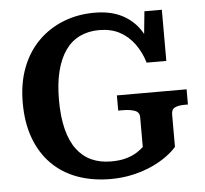

<svg xmlns="http://www.w3.org/2000/svg" viewBox="-53 -783 912 856"><g transform="rotate(-5 403.5 -355.5)"><path d="M706 -246V-101Q691 -83 663 -62Q635 -41 596 -23Q557 -5 509.5 6Q462 17 409 17Q327 17 260 -7.5Q193 -32 145.5 -80Q98 -128 72.5 -197Q47 -266 47 -355Q47 -443 73.5 -512Q100 -581 148 -629Q196 -677 260.5 -702.5Q325 -728 400 -728Q471 -728 521 -703Q571 -678 601.5 -633Q632 -588 645 -526L607 -555L623 -715H701V-486H613Q598 -535 571 -571.5Q544 -608 505.5 -628.5Q467 -649 414 -649Q366 -649 327.5 -630.5Q289 -612 263 -575Q237 -538 223 -483Q209 -428 209 -355Q209 -279 223 -223.5Q237 -168 264 -132Q291 -96 329.5 -78.5Q368 -61 417 -61Q459 -61 488 -70Q517 -79 535.5 -91.5Q554 -104 563 -113V-246Q563 -269 541.5 -276.5Q520 -284 488 -284H468V-352H780V-284H766Q738 -284 722 -276.5Q706 -269 706 -246Z"/></g></svg>

Font: Roboto Serif SemiBold
Style: Regular
Weight: 600
Designer: Greg Gazdowicz
Foundry: Commercial Type
Version: Version 1.008